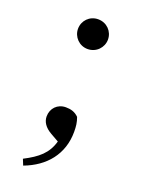

<svg xmlns="http://www.w3.org/2000/svg" viewBox="-134 -574 597 813"><g transform="rotate(20 164.5 -167.5)"><path d="M164 -379C203 -379 232 -410 232 -446C232 -483 203 -513 164 -513C126 -513 97 -483 97 -446C97 -410 126 -379 164 -379ZM77 178C171 143 231 71 231 -30C231 -55 229 -72 221 -94C204 -111 185 -116 163 -116C125 -116 99 -88 99 -52C99 -28 113 -6 143 11L180 32C164 89 128 119 66 151Z"/></g></svg>

Font: Source Han Serif SC Medium
Style: Regular
Weight: 500
Designer: Ryoko NISHIZUKA 西塚涼子 (kana & ideographs); Frank Grießhammer (Latin, Greek & Cyrillic); Wenlong ZHANG 张文龙 (bopomofo); San
Foundry: Adobe
Version: Version 2.003;hotconv 1.1.1;makeotfexe 2.6.0